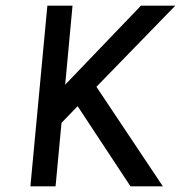

<svg xmlns="http://www.w3.org/2000/svg" viewBox="-20 -659 640 679"><path d="M147.5 -639H236.5L210.5 -359.5L478.5 -639H600L321 -352L556 0H441.5L254.5 -283.5L197.5 -224.5L176.5 0H87.5Z"/></svg>

Font: Karla Medium
Style: Italic
Weight: 500
Italic angle: -8°
Designer: Jonathan Pinhorn
Version: Version 2.001